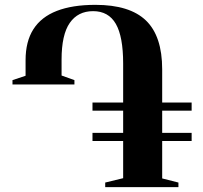

<svg xmlns="http://www.w3.org/2000/svg" viewBox="-20 -772 836 792"><path d="M414 0V-19L488 -37V-190.5H361.5V-224H488V-315.5H361.5V-349H488V-510Q488 -621 457.8 -673.5Q427.5 -726 364 -726Q301.5 -726 267.8 -677.5Q234 -629 234 -526V-460.5L287 -441.5V-423.5H31.5V-441.5L85.5 -459.5V-523.5Q85.5 -601 117.8 -651.5Q150 -702 214.2 -727Q278.5 -752 373.5 -752Q515 -752 582 -687.5Q649 -623 649 -486V-349H770.5V-315.5H649V-224H770.5V-190.5H649V-36L716 -19V0Z"/></svg>

Font: Merriweather 144pt
Style: Bold
Weight: 700
Version: Version 2.100